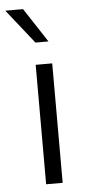

<svg xmlns="http://www.w3.org/2000/svg" viewBox="-69 -742 360 774"><g transform="rotate(-5 111.0 -355.5)"><path d="M152.8 -483.4V0H85.9V-483.4ZM54.7 -711.4 145.5 -572.8H92.8L-17.1 -711.4Z"/></g></svg>

Font: Varta
Style: Light
Weight: 300
Designer: Joana Correia, Viktoriya Grabowska, Eben Sorkin
Foundry: Sorkin Type
Version: Version 1.002; ttfautohint (v1.3) -l 8 -r 24 -G 200 -x 12 -H